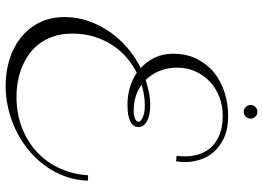

<svg xmlns="http://www.w3.org/2000/svg" viewBox="-145 -704 925 675"><g transform="rotate(90 317.5 -366.5)"><path d="M168.9 -512.2Q168.9 -560.5 187.5 -596.9Q206.1 -633.3 236.3 -657.5Q266.6 -681.6 305.9 -693.8Q345.2 -706.1 387.2 -706.1Q433.1 -706.1 464.4 -691.7Q495.6 -677.2 514.6 -655Q533.7 -632.8 541.7 -606Q549.8 -579.1 549.8 -554.2Q549.8 -540.5 548.3 -532.2Q546.9 -523.9 546.9 -522.9L527.8 -524.9Q528.3 -528.8 528.8 -533.7Q529.3 -537.6 529.5 -543Q529.8 -548.3 529.8 -555.2Q529.8 -577.1 523.2 -600.6Q516.6 -624 500.5 -643.1Q484.4 -662.1 456.8 -674.6Q429.2 -687 387.2 -687Q350.6 -687 319.3 -674.6Q288.1 -662.1 265.6 -640.4Q243.2 -618.7 230.5 -589.6Q217.8 -560.5 217.8 -526.9Q217.8 -493.2 229.2 -465.1Q240.7 -437 261.2 -416Q283.2 -423.3 305.2 -427.7Q327.1 -432.1 350.1 -432.1Q366.7 -432.1 380.6 -429.4Q394.5 -426.8 404.8 -421.4Q415 -416 420.9 -408.4Q426.8 -400.9 426.8 -391.1Q426.8 -377.4 417.7 -369.6Q408.7 -361.8 396.2 -357.9Q383.8 -354 370.4 -353Q356.9 -352.1 348.1 -352.1Q316.4 -352.1 287.8 -360.6Q259.3 -369.1 235.8 -384.8Q207.5 -370.6 182.4 -349.1Q157.2 -327.6 138.7 -299.1Q120.1 -270.5 109.1 -235.4Q98.1 -200.2 98.1 -159.2Q98.1 -119.1 109.1 -88.9Q120.1 -58.6 137.9 -36.9Q155.8 -15.1 179 -0.5Q202.1 14.2 226.6 22.7Q251 31.2 274.7 34.7Q298.3 38.1 317.9 38.1Q381.3 38.1 431.6 17.8Q481.9 -2.4 517.6 -36.9Q553.2 -71.3 573.2 -117.2Q593.3 -163.1 596.2 -213.9L615.2 -212.9Q613.8 -170.4 599.9 -132.6Q585.9 -94.7 562.5 -62.5Q539.1 -30.3 507.8 -4.6Q476.6 21 439.9 39.1Q403.3 57.1 362.8 66.7Q322.3 76.2 280.8 76.2Q232.9 76.2 189.2 62.7Q145.5 49.3 112.3 22.9Q79.1 -3.4 59.6 -42.2Q40 -81.1 40 -131.8Q40 -175.3 54.2 -215.6Q68.4 -255.9 92.5 -290.5Q116.7 -325.2 149.4 -352.8Q182.1 -380.4 219.2 -398.9Q195.8 -419.9 182.4 -448.5Q168.9 -477.1 168.9 -512.2ZM350.1 -413.1Q314.5 -413.1 277.8 -401.9Q295.9 -388.2 319.3 -381.1Q342.8 -374 370.1 -374Q388.2 -374 398.2 -379.2Q408.2 -384.3 408.2 -391.1Q408.2 -398.4 392.8 -405.8Q377.4 -413.1 350.1 -413.1ZM349.1 -785.2Q349.1 -794.9 356.2 -802Q363.3 -809.1 373 -809.1Q382.8 -809.1 389.9 -802Q397 -794.9 397 -785.2Q397 -775.4 389.9 -768.1Q382.8 -760.7 373 -760.7Q363.3 -760.7 356.2 -768.1Q349.1 -775.4 349.1 -785.2Z"/></g></svg>

Font: Clicker Script
Style: Regular
Weight: 400
Designer: Astigmatic (AOETI)
Foundry: Astigmatic (AOETI)
Version: Version 1.000